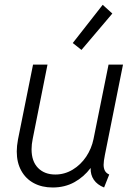

<svg xmlns="http://www.w3.org/2000/svg" viewBox="-20 -790 573 817"><path d="M51.3 -145.5Q51.3 -168.5 56.6 -196.8L120.6 -515.1H182.1L119.1 -198.7Q114.3 -175.8 114.3 -154.8Q114.3 -103.5 141.8 -75.4Q169.4 -47.4 215.3 -47.4Q254.9 -47.4 289.3 -68.1Q323.7 -88.9 346.7 -123.3Q369.6 -157.7 377.9 -198.2L441.9 -515.1H503.4L426.3 -130.4Q420.9 -103.5 420.9 -88.9Q420.9 -74.2 426.3 -63.7Q431.6 -53.2 444.8 -47.4L422.9 7.8Q393.6 -3.9 379.2 -25.1Q364.7 -46.4 365.7 -75.2Q336.4 -36.6 295.9 -14.4Q255.4 7.8 204.1 7.8Q158.7 7.8 124.3 -10.5Q89.8 -28.8 70.6 -63.5Q51.3 -98.1 51.3 -145.5ZM289.6 -606.9 417 -769.5 458 -732.4 326.7 -577.6Z"/></svg>

Font: Reddit Sans Vanilla Light
Style: Italic
Weight: 300
Italic angle: -11.25°
Designer: Stephen Hutchings
Version: Version 1.013